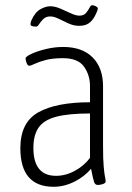

<svg xmlns="http://www.w3.org/2000/svg" viewBox="-20 -709 505 736"><path d="M186 7Q58 7 58 -141Q58 -240 127 -278.5Q196 -317 325 -317V-379Q325 -421 302 -453.5Q279 -486 221 -486Q182 -486 155.5 -479Q129 -472 113.5 -464.5Q98 -457 92 -457Q86 -457 82 -467.5Q78 -478 78 -485Q78 -492 100.5 -502.5Q123 -513 156 -521Q189 -529 222 -529Q295 -529 335 -489Q375 -449 375 -378V-149Q375 -98 377.5 -70.5Q380 -43 382.5 -31Q385 -19 385 -14Q385 -7 374.5 -3.5Q364 0 355 0Q345 0 341 -10.5Q337 -21 329 -62Q304 -32 265 -12.5Q226 7 186 7ZM195 -35Q232 -35 267.5 -54.5Q303 -74 325 -104V-274Q243 -274 195.5 -261.5Q148 -249 128 -220Q108 -191 108 -142Q108 -35 195 -35ZM119 -607Q113 -607 105 -608.5Q97 -610 97 -616Q97 -623 100 -630Q114 -662 134.5 -673.5Q155 -685 172 -685Q191 -685 211.5 -676Q232 -667 251.5 -658Q271 -649 284 -649Q301 -649 309.5 -659Q318 -669 323 -679Q328 -689 333 -689Q340 -689 347.5 -685Q355 -681 355 -677Q355 -674 353 -668Q351 -662 344 -648Q334 -629 320 -619.5Q306 -610 283 -610Q263 -610 243 -619Q223 -628 205 -637Q187 -646 173 -646Q156 -646 146 -636Q136 -626 130 -616.5Q124 -607 119 -607Z"/></svg>

Font: Asap Condensed ExtraLight
Style: Regular
Weight: 200
Width: 3
Designer: Pablo Cosgaya
Foundry: Omnibus-Type
Version: Version 3.001; ttfautohint (v1.8.4.7-5d5b)